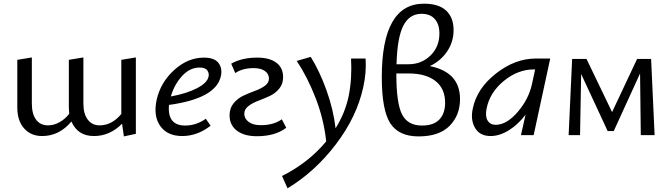

<svg xmlns="http://www.w3.org/2000/svg" viewBox="-20 -734 3650 1043"><path d="M639 -409 718 -422V-7L653 7L643 -62Q577 5 490 5Q402 5 368 -74Q302 5 209 5Q148 5 111 -36.5Q74 -78 74 -150V-409L153 -422V-171Q153 -115 176 -84Q199 -53 241 -53Q273 -53 304 -70.5Q335 -88 356 -116Q354 -138 354 -150V-409L433 -422V-171Q433 -116 456.5 -84.5Q480 -53 521 -53Q588 -53 639 -115Z M1088 -421Q1144 -421 1166.5 -392.5Q1189 -364 1180 -321Q1154 -199 898 -164Q888 -52 986 -52Q1046 -52 1098 -89L1124 -51Q1052 5 970 5Q889 5 850.5 -49.5Q812 -104 831 -192Q852 -286 926 -353.5Q1000 -421 1088 -421ZM1113 -318Q1117 -335 1106.5 -351Q1096 -367 1064 -367Q1011 -367 969 -321Q927 -275 908 -210Q995 -226 1050.5 -255Q1106 -284 1113 -318Z M1376 6Q1306 6 1266.5 -24.5Q1227 -55 1227 -108Q1227 -146 1249 -173Q1271 -200 1302.5 -214.5Q1334 -229 1365.5 -240.5Q1397 -252 1419 -268Q1441 -284 1441 -307Q1441 -332 1419.5 -348Q1398 -364 1358 -364Q1297 -364 1258 -337L1236 -388Q1293 -421 1378 -421Q1444 -421 1481 -393.5Q1518 -366 1518 -315Q1518 -278 1496.5 -252Q1475 -226 1444 -212Q1413 -198 1381.5 -186Q1350 -174 1328.5 -157Q1307 -140 1307 -116Q1307 -90 1330.5 -72Q1354 -54 1397 -54Q1466 -54 1511 -86L1535 -40Q1475 6 1376 6Z M1966 -416Q1971 -337 1953 -259Q1918 -99 1804.5 50Q1691 199 1542 289L1512 222Q1656 150 1752 34Q1739 -87 1694.5 -201.5Q1650 -316 1592 -403L1668 -425Q1717 -346 1754 -242.5Q1791 -139 1803 -37Q1855 -121 1874 -212Q1893 -306 1887 -416Z M2315 -375Q2479 -342 2479 -196Q2479 -108 2422.5 -50.5Q2366 7 2254 7Q2146 7 2100 -64.5Q2054 -136 2054 -315Q2054 -714 2283 -714Q2364 -714 2404 -676Q2444 -638 2444 -571Q2444 -506 2408.5 -454Q2373 -402 2315 -375ZM2270 -659Q2204 -659 2171 -594.5Q2138 -530 2134 -385H2199Q2270 -385 2318.5 -432.5Q2367 -480 2367 -552Q2367 -602 2342 -630.5Q2317 -659 2270 -659ZM2272 -52Q2336 -52 2367 -85Q2398 -118 2398 -176Q2398 -253 2345.5 -294Q2293 -335 2200 -335H2133V-334Q2133 -173 2164 -112.5Q2195 -52 2272 -52Z M2890 -416H2969L2879 0H2810L2835 -111Q2795 -58 2744.5 -26.5Q2694 5 2645 5Q2587 5 2561 -38.5Q2535 -82 2548 -143Q2570 -253 2674 -334.5Q2778 -416 2890 -416ZM2673 -56Q2732 -56 2792 -125.5Q2852 -195 2870 -278L2887 -357H2881Q2793 -357 2716.5 -294Q2640 -231 2623 -143Q2615 -102 2629 -79Q2643 -56 2673 -56Z M3536 0H3461L3457 -335L3314 -22H3281L3137 -332L3131 0H3069L3088 -414H3166L3305 -125L3441 -414H3517Z"/></svg>

Font: EauTestInfant Medium
Style: Italic
Weight: 500
Italic angle: -12°
Designer: Christian Thalmann (Catharsis Fonts)
Version: Version 0.001;PS 000.001;hotconv 1.0.88;makeotf.lib2.5.64775